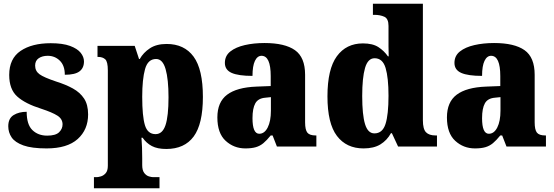

<svg xmlns="http://www.w3.org/2000/svg" viewBox="-20 -780 2949 1022"><path d="M228 10Q149 10 104.5 -6Q60 -22 42 -48.5Q24 -75 24 -108Q24 -150 52.5 -167.5Q81 -185 122 -185Q122 -117 152.5 -87.5Q183 -58 231 -58Q276 -58 294.5 -76Q313 -94 313 -118Q313 -147 285.5 -164.5Q258 -182 200 -201Q114 -228 71.5 -266.5Q29 -305 29 -381Q29 -468 89.5 -509Q150 -550 250 -550Q314 -550 353 -535.5Q392 -521 409.5 -499Q427 -477 427 -453Q427 -418 403 -400Q379 -382 325 -382Q325 -431 298.5 -457Q272 -483 234 -483Q205 -483 186 -470Q167 -457 167 -431Q167 -402 190 -385Q213 -368 279 -346Q330 -330 368 -309Q406 -288 427.5 -255.5Q449 -223 449 -171Q449 -90 393.5 -40Q338 10 228 10Z M480 222V163H495Q502 163 516.5 159Q531 155 542.5 142Q554 129 554 102V-405Q554 -452 540 -464.5Q526 -477 503 -477H499V-536H697L720 -466H724Q743 -500 778 -523Q813 -546 867 -546Q961 -546 1010.5 -478.5Q1060 -411 1060 -264Q1060 -120 1011 -53.5Q962 13 865 13Q818 13 788.5 -2.5Q759 -18 739 -47H733Q735 -22 736 5.5Q737 33 737 63V99Q737 127 748 141Q759 155 773 159Q787 163 795 163H829V222ZM808 -66Q845 -66 861 -114Q877 -162 877 -262Q877 -358 861.5 -412Q846 -466 811 -466Q767 -466 752 -412Q737 -358 737 -265Q737 -161 751.5 -113.5Q766 -66 808 -66Z M1286 10Q1225 10 1181 -30.5Q1137 -71 1137 -155Q1137 -237 1189 -276Q1241 -315 1345 -319L1421 -322V-375Q1421 -483 1372 -483Q1350 -483 1337 -456Q1324 -429 1324 -376Q1249 -376 1213 -392Q1177 -408 1177 -445Q1177 -483 1206 -506Q1235 -529 1283 -540Q1331 -551 1388 -551Q1496 -551 1550 -513Q1604 -475 1604 -382V-129Q1604 -89 1616 -74Q1628 -59 1660 -59H1664V0H1454L1431 -59H1421Q1400 -33 1382 -18Q1364 -3 1341.5 3.5Q1319 10 1286 10ZM1360 -68Q1388 -68 1405 -101.5Q1422 -135 1422 -191V-263L1393 -260Q1354 -257 1339 -230Q1324 -203 1324 -151Q1324 -68 1360 -68Z M1915 10Q1824 10 1773.5 -56.5Q1723 -123 1723 -267Q1723 -412 1773 -480.5Q1823 -549 1912 -549Q1964 -549 1994.5 -529Q2025 -509 2045 -480H2049Q2048 -502 2048 -533Q2048 -564 2048 -593V-642Q2048 -681 2025.5 -691Q2003 -701 1973 -701H1965V-760H2231V-140Q2231 -93 2247.5 -76Q2264 -59 2298 -59H2306V0H2099L2066 -71H2061Q2040 -33 2005 -11.5Q1970 10 1915 10ZM1973 -70Q2016 -70 2032 -120Q2048 -170 2048 -270Q2048 -366 2032.5 -418Q2017 -470 1974 -470Q1938 -470 1923 -418Q1908 -366 1908 -269Q1908 -169 1923 -119.5Q1938 -70 1973 -70Z M2508 10Q2447 10 2403 -30.5Q2359 -71 2359 -155Q2359 -237 2411 -276Q2463 -315 2567 -319L2643 -322V-375Q2643 -483 2594 -483Q2572 -483 2559 -456Q2546 -429 2546 -376Q2471 -376 2435 -392Q2399 -408 2399 -445Q2399 -483 2428 -506Q2457 -529 2505 -540Q2553 -551 2610 -551Q2718 -551 2772 -513Q2826 -475 2826 -382V-129Q2826 -89 2838 -74Q2850 -59 2882 -59H2886V0H2676L2653 -59H2643Q2622 -33 2604 -18Q2586 -3 2563.5 3.5Q2541 10 2508 10ZM2582 -68Q2610 -68 2627 -101.5Q2644 -135 2644 -191V-263L2615 -260Q2576 -257 2561 -230Q2546 -203 2546 -151Q2546 -68 2582 -68Z"/></svg>

Font: Noto Serif Hebrew SemiCondensed Black
Style: Regular
Weight: 900
Width: 4
Designer: Monotype Design Team
Foundry: Monotype Imaging Inc.
Version: Version 2.004; ttfautohint (v1.8.4.7-5d5b)